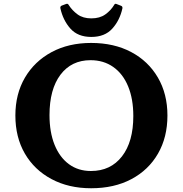

<svg xmlns="http://www.w3.org/2000/svg" viewBox="-20 -991 975 1024"><path d="M466 13Q346 13 254.5 -36Q163 -85 112.5 -172Q62 -259 62 -375Q62 -490 113 -577Q164 -664 255 -713Q346 -762 466 -762Q588 -762 679.5 -713.5Q771 -665 822 -577.5Q873 -490 873 -375Q873 -259 822.5 -171.5Q772 -84 680.5 -35.5Q589 13 466 13ZM465 -79Q570 -79 630.5 -157Q691 -235 691 -372Q691 -463 663.5 -530Q636 -597 584.5 -633.5Q533 -670 463 -670Q361 -670 302.5 -592.5Q244 -515 244 -377Q244 -286 271 -219Q298 -152 347.5 -115.5Q397 -79 465 -79ZM467 -794Q395 -794 355.5 -838.5Q316 -883 302 -947Q300 -957 309 -961L333 -970Q342 -973 346 -965Q365 -935 394 -914Q423 -893 467 -893Q512 -893 541.5 -914Q571 -935 589 -965Q593 -974 603 -969L626 -960Q634 -957 633 -947Q619 -883 579 -838.5Q539 -794 467 -794Z"/></svg>

Font: Hahmlet
Style: Bold
Weight: 700
Designer: Minjoo Ham & Mark Frömberg
Foundry: hypertype
Version: Version 1.002; ttfautohint (v1.8.3)